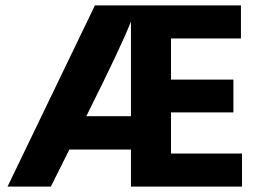

<svg xmlns="http://www.w3.org/2000/svg" viewBox="-20 -694 980 714"><path d="M467 -262V-614Q433 -526 301 -262ZM876 -674V-551H616V-398H848V-276H616V-123H880V0H467V-138H238L169 0H8L333 -674Z"/></svg>

Font: Hind Vadodara
Style: Bold
Weight: 700
Designer: Hitesh Malaviya
Foundry: Indian Type Foundry
Version: Version 0.702;PS 1.0;hotconv 1.0.81;makeotf.lib2.5.63406